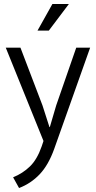

<svg xmlns="http://www.w3.org/2000/svg" viewBox="-20 -710 481 967"><path d="M9 -470H83L194 -179L229 -70H231L263 -179L364 -470H434L253 40Q224 121 180 167.5Q136 214 76 237L46 183Q95 163 131 128Q167 93 190 27L199 0ZM226 -556H169L244 -690H327Z"/></svg>

Font: Mukta Vaani Light
Style: Regular
Weight: 300
Designer: Noopur Datye, Girish Dalvi, Yashodeep Gholap, Pallavi Karambelkar
Foundry: Ek Type
Version: Version 2.538;PS 1.000;hotconv 16.6.51;makeotf.lib2.5.65220;